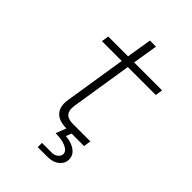

<svg xmlns="http://www.w3.org/2000/svg" viewBox="-259 -814 1117 1117"><g transform="rotate(45 300.0 -255.0)"><path d="M270 195V160H350Q374 160 389 147Q404 134 404 118Q404 94 371.5 79Q339 64 286 64L311 0Q248 0 219.5 -32Q191 -64 201 -125L261 -505H98L105 -550H268L293 -705H343L318 -550H548L541 -505H311L251 -125Q239 -45 318 -45H463L456 0H353L340 34Q364 35 389.5 44Q415 53 432.5 71Q450 89 450 118Q450 150 422.5 172.5Q395 195 350 195Z"/></g></svg>

Font: JetBrains Mono Thin
Style: Italic
Weight: 100
Italic angle: -9°
Monospace: yes
Designer: Philipp Nurullin, Konstantin Bulenkov
Foundry: JetBrains
Version: Version 2.305; ttfautohint (v1.8.4.7-5d5b)